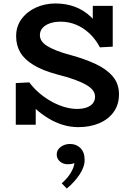

<svg xmlns="http://www.w3.org/2000/svg" viewBox="-20 -720 749 1107"><path d="M432 13Q385 13 341.5 -0.5Q298 -14 258.5 -38Q219 -62 183.5 -94Q148 -126 116 -163L186 -154V-1H71V-241L149 -245Q176 -209 209.5 -181Q243 -153 280 -133Q317 -113 353.5 -102.5Q390 -92 424 -92Q455 -92 478.5 -100Q502 -108 515 -124Q528 -140 528 -162Q528 -182 516 -198.5Q504 -215 478.5 -230Q453 -245 411 -260.5Q369 -276 309 -291Q227 -313 174.5 -344.5Q122 -376 97.5 -417Q73 -458 73 -511Q73 -569 105 -611.5Q137 -654 188.5 -677Q240 -700 300 -700Q360 -700 411.5 -681Q463 -662 505 -622Q547 -582 578 -519L515 -531V-686H630V-451L556 -447Q530 -496 494 -529Q458 -562 416.5 -578.5Q375 -595 331 -595Q296 -595 269 -586Q242 -577 226 -559.5Q210 -542 210 -517Q210 -499 220.5 -483.5Q231 -468 252.5 -454.5Q274 -441 308.5 -427.5Q343 -414 393 -401Q472 -379 533.5 -350Q595 -321 630.5 -279Q666 -237 666 -176Q666 -117 635.5 -74.5Q605 -32 552 -9.5Q499 13 432 13ZM468 202Q468 243 438 287.5Q408 332 365 367L336 337Q372 305 390 273Q408 241 409 220Q400 224 391 225.5Q382 227 371 227Q344 227 325.5 211Q307 195 307 171Q307 144 330 127Q353 110 384 110Q420 110 444 134Q468 158 468 202Z"/></svg>

Font: BioRhyme ExtraBold
Style: Bold
Weight: 700
Version: Version 1.600;gftools[0.9.33]